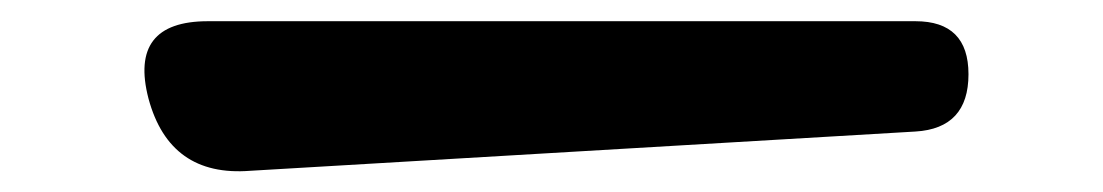

<svg xmlns="http://www.w3.org/2000/svg" viewBox="-20 -460 1040 181"><path d="M120 -367Q101 -440 176 -440H843Q893 -440 893 -390Q893 -339 843 -336L216 -299Q140 -293 120 -367Z"/></svg>

Font: MaokenZhuyuanTi
Style: Regular
Weight: 400
Designer: Fontworks Inc & LongZhuTi team: ZERO子、时光羊、荆南、频凡、刘鹏、Little White Dog、帆影Magmeta、奈白不弍、白日月球、ChaoTawei、雨三（排名不分先后）
Version: Version 1.000; 20230222